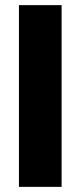

<svg xmlns="http://www.w3.org/2000/svg" viewBox="-20 -727 313 747"><path d="M219.7 0H53.7V-707H219.7Z"/></svg>

Font: Pretendard Std ExtraBold
Style: Regular
Weight: 800
Designer: Base glyphs from Inter by Rasmus Andersson; Hangeul glyphs from Noto Sans CJK(Source Han Sans) by Jang Soo-young and Kan
Foundry: Kil Hyung-jin
Version: Version 1.309